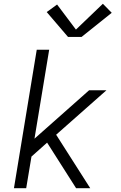

<svg xmlns="http://www.w3.org/2000/svg" viewBox="-20 -999 640 1019"><path d="M54 0 175 -735H241L163 -263L453 -520H545L278 -284L459 0H384L230 -242L147 -168L119 0ZM341 -803 228 -935 283 -975 383 -842 526 -979 573 -931 413 -803Z"/></svg>

Font: Iosevka SS04 Light Extended
Style: Italic
Weight: 300
Width: 7
Italic angle: -9°
Monospace: yes
Designer: Belleve Invis
Foundry: Belleve Invis
Version: Version 19.0.0; ttfautohint (v1.8.4)